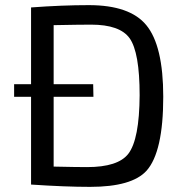

<svg xmlns="http://www.w3.org/2000/svg" viewBox="-20 -719 702 748"><path d="M101 -690Q222 -699 326 -699Q486 -699 550 -621Q616 -541 616 -342Q616 -127 551 -54Q494 9 331 9Q234 9 101 0V-342H35V-391H101ZM189 -70Q279 -68 319 -68Q440 -68 480 -120Q523 -176 524 -348Q524 -515 485 -570Q447 -623 335 -623Q289 -623 189 -621V-391H343L344 -342H189Z"/></svg>

Font: Taylor Sans
Style: Regular
Weight: 400
Italic angle: -8°
Designer: Natanael Gama
Version: Version 1.001 September 8, 2015